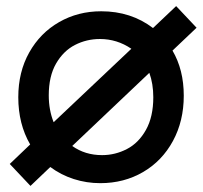

<svg xmlns="http://www.w3.org/2000/svg" viewBox="-20 -594 665 630"><path d="M583 -280Q583 -197 547.5 -131.5Q512 -66 449.5 -29.5Q387 7 309 7Q264 7 222 -6.5Q180 -20 145 -46L80 16L12 -56L79 -120Q40 -187 40 -275Q40 -358 76 -422Q112 -486 174 -521.5Q236 -557 312 -557Q410 -557 482 -502L558 -574L625 -503L546 -428Q583 -365 583 -280ZM156 -193 411 -434Q364 -466 308 -466Q264 -466 226 -446.5Q188 -427 164 -385.5Q140 -344 140 -281Q140 -233 156 -193ZM470 -355 217 -115Q259 -85 315 -85Q358 -85 396.5 -105Q435 -125 459 -168Q483 -211 483 -275Q483 -319 470 -355Z"/></svg>

Font: Cambay Devanagari
Style: Regular
Weight: 700
Designer: Pooja Saxena
Foundry: Pooja Saxena
Version: Version 1.095;PS 001.095;hotconv 1.0.70;makeotf.lib2.5.58329